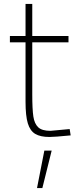

<svg xmlns="http://www.w3.org/2000/svg" viewBox="-20 -682 382 970"><path d="M30 0ZM109 -168V-468H30V-500H109V-662H143V-500H326V-468H143V-206Q143 -130 148.5 -93.5Q154 -57 173 -39Q192 -21 235 -21L332 -30L337 2Q255 10 230 10Q184 10 158 -5.5Q132 -21 120.5 -59Q109 -97 109 -168ZM204 79H241L194 268H167Z"/></svg>

Font: Cairo ExtraLight
Style: Regular
Weight: 250
Designer: Mohamed Gaber, the designers of Titillium
Foundry: Kief Type Foundry
Version: Version 2.009; ttfautohint (v1.5.33-1714) -l 8 -r 50 -G 200 